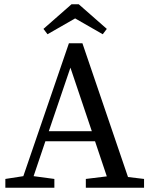

<svg xmlns="http://www.w3.org/2000/svg" viewBox="-20 -877 704 897"><path d="M5 0V-41L89 -54L302 -675H365L578 -50L653 -41V0H381V-41L479 -53L424 -217H192L137 -54L234 -41V0ZM208 -264H409L309 -561ZM348 -857 479 -742 460 -717 331 -791 202 -717 183 -742 314 -857Z"/></svg>

Font: Source Serif 4
Style: Regular
Weight: 400
Designer: Frank Grießhammer
Foundry: Adobe
Version: Version 4.005;hotconv 1.1.0;makeotfexe 2.6.0